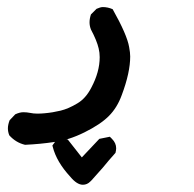

<svg xmlns="http://www.w3.org/2000/svg" viewBox="-20 -132 540 535"><path d="M5.9 245.1Q2 235.4 2 225.6Q2 215.8 6.8 203.1L22.5 186.5Q35.2 180.7 44.9 180.7Q54.7 180.7 64 182.6Q73.2 184.6 84 184.6Q94.7 184.6 104.5 183.6Q127 181.6 148.9 176.3Q170.9 170.9 195.3 156.2Q218.8 142.6 234.4 112.3Q257.8 68.4 257.8 27.3Q257.8 14.6 254.9 2.9Q250 -18.6 233.4 -49.8Q229.5 -59.6 229.5 -69.8Q229.5 -80.1 233.4 -91.8L249 -107.4Q259.8 -112.3 266.6 -112.3Q280.3 -112.3 293.9 -106.4Q334 -35.2 339.8 -1Q342.8 14.6 342.8 25.4Q342.8 70.3 319.3 132.8Q306.6 168 283.2 191.4Q259.8 214.8 215.3 236.8Q170.9 258.8 130.9 263.7Q92.8 269.5 49.8 271.5Q24.4 265.6 5.9 245.1ZM303.7 281.2Q303.7 286.1 301.8 293.9Q283.2 314.5 266.6 335L235.4 370.1Q233.4 372.1 231.4 374Q222.7 382.8 210.9 382.8Q194.3 382.8 175.8 360.4Q137.7 319.3 127 277.3L126 273.4L133.8 262.7Q145.5 255.9 157.2 255.9Q161.1 255.9 168.9 256.8L208 306.6L256.8 254.9L286.1 249Q291 253.9 292 254.9Q303.7 266.6 303.7 281.2Z"/></svg>

Font: JasonHandwriting2
Style: SemiBold
Weight: 600
Version: Version 1.04.7